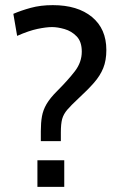

<svg xmlns="http://www.w3.org/2000/svg" viewBox="-20 -724 471 744"><path d="M138.2 -177.2V-215.8Q138.2 -248.5 142.6 -273.2Q147 -297.9 160.4 -320.8Q173.8 -343.8 201.2 -371.1Q243.7 -413.6 270.3 -448.2Q296.9 -482.9 296.9 -523.9Q296.9 -562.5 277.1 -583Q257.3 -603.5 230.2 -611.3Q203.1 -619.1 181.6 -619.1Q159.7 -619.1 125.7 -612.1Q91.8 -605 46.4 -585L31.7 -670.4Q61 -683.1 99.1 -693.6Q137.2 -704.1 184.6 -704.1Q280.8 -704.1 336.4 -658.2Q392.1 -612.3 392.1 -530.3Q392.1 -489.7 380.1 -460.2Q368.2 -430.7 344.2 -403.3Q320.3 -376 283.2 -341.8Q255.4 -315.9 240.7 -298.8Q226.1 -281.7 220.9 -262.9Q215.8 -244.1 215.8 -211.4V-177.2ZM125 0V-103H229V0Z"/></svg>

Font: Shanti
Style: Regular
Weight: 400
Designer: Vernon Adams
Foundry: Vernon Adams
Version: Version 1.100; ttfautohint (v1.8.4)